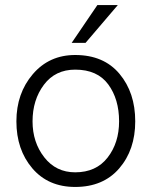

<svg xmlns="http://www.w3.org/2000/svg" viewBox="-20 -732 601 761"><path d="M264 -562H319L447 -712H366ZM278 9C352 9 410.2 -15.5 452.5 -64.5C494.8 -113.5 516 -175.7 516 -251C516 -327 495.2 -389.8 453.5 -439.5C411.8 -489.2 353.3 -514 278 -514C209.3 -514 153.3 -488.7 110 -438C66.7 -387.3 45 -325 45 -251C45 -176.3 66 -114.3 108 -65C150 -15.7 206.7 9 278 9ZM278 -456C336.7 -456 380.3 -436.5 409 -397.5C437.7 -358.5 452 -309.7 452 -251C452 -194.3 436.8 -146.5 406.5 -107.5C376.2 -68.5 333.3 -49 278 -49C227.3 -49 186.5 -68.8 155.5 -108.5C124.5 -148.2 109 -195.7 109 -251C109 -307.7 124 -356 154 -396C184 -436 225.3 -456 278 -456Z"/></svg>

Font: Hind Light
Style: Regular
Weight: 300
Designer: Manushi Parikh, Satya Rajpurohit
Foundry: Indian Type Foundry
Version: Version 1.201;PS 1.0;hotconv 1.0.78;makeotf.lib2.5.61930; tt